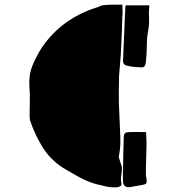

<svg xmlns="http://www.w3.org/2000/svg" viewBox="-20 -790 789 824"><path d="M500 -590Q499 -558 496 -527Q493 -496 491 -464Q490 -436 490 -408.5Q490 -381 490 -352Q491 -322 492.5 -292.5Q494 -263 495 -233Q497 -205 496.5 -176.5Q496 -148 490 -120Q489 -115 491.5 -109.5Q494 -104 495 -98Q497 -91 499.5 -84.5Q502 -78 503 -72Q504 -55 500.5 -38.5Q497 -22 501 -5Q503 4 497 8.5Q491 13 481 14Q458 15 436.5 10.5Q415 6 392 0Q354 -11 319.5 -30Q285 -49 250 -70Q195 -106 162.5 -158.5Q130 -211 109 -273Q108 -278 107.5 -284Q107 -290 107 -295Q107 -326 108 -357Q109 -388 106 -419Q103 -468 119.5 -509Q136 -550 161 -588Q204 -650 262 -692Q320 -734 392 -757Q400 -759 409 -763.5Q418 -768 426 -768Q446 -770 466 -770Q486 -770 505 -770Q505 -755 506 -743Q507 -731 505 -720Q504 -687 503 -654.5Q502 -622 500 -590ZM521 -767H621Q618 -739 619.5 -712.5Q621 -686 616 -659Q611 -635 610.5 -610Q610 -585 609 -560Q608 -550 607.5 -541Q607 -532 606 -522Q605 -512 600.5 -506Q596 -500 585 -501Q570 -502 555.5 -503Q541 -504 527 -508Q508 -510 508 -530Q510 -589 513 -647Q516 -705 518 -763Q518 -763 518.5 -764Q519 -765 521 -767ZM609 -175Q609 -155 608 -136Q607 -117 607 -97Q607 -78 606 -58.5Q605 -39 609 -19Q611 -6 606.5 -2Q602 2 589 4Q576 6 563.5 8.5Q551 11 538 13Q511 16 508 -9Q508 -21 507.5 -33.5Q507 -46 508 -57Q508 -92 509 -126.5Q510 -161 511 -196Q511 -213 516 -218Q521 -223 537 -223Q553 -224 569.5 -223.5Q586 -223 607 -223Q607 -210 608 -198Q609 -186 609 -175Z"/></svg>

Font: Palette Mosaic
Style: Regular
Weight: 400
Designer: Shibuyafont
Version: Version 1.001